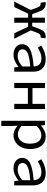

<svg xmlns="http://www.w3.org/2000/svg" viewBox="1128 -1666 743 3040"><g transform="rotate(90 1500.0 -146.5)"><path d="M6 0 149 -284H260V-486H340V-284H451L594 0H508L403 -220H340V0H260V-220H197L92 0ZM146 -241 104 -355Q89 -396 73.5 -407Q58 -418 41 -418Q36 -418 32.5 -418Q29 -418 24 -416L12 -493Q17 -496 25 -497Q33 -498 42 -498Q81 -498 111 -477Q141 -456 163 -396L217 -251ZM454 -241 383 -251 437 -396Q460 -456 489.5 -477Q519 -498 558 -498Q567 -498 575 -496.5Q583 -495 588 -493L576 -416Q572 -418 568 -418Q564 -418 559 -418Q543 -418 527 -407Q511 -396 496 -355Z M846.3 12Q800.7 12 763.1 -4.4Q725.5 -20.9 703 -51.8Q680.5 -82.7 680.5 -126.2Q680.5 -207.7 762.8 -250.3Q845.1 -292.9 1033.2 -307.6Q1032.1 -340.7 1019.5 -368.7Q1006.8 -396.6 979.1 -413.5Q951.3 -430.4 904.3 -430.4Q872.6 -430.4 842.1 -421.7Q811.5 -413.1 784.2 -399.5Q756.8 -385.9 733.8 -371.9L701.6 -428.3Q726.3 -444.2 760.6 -460.5Q794.8 -476.8 835.2 -487.4Q875.5 -498.1 918.1 -498.1Q984.7 -498.1 1028.3 -473.3Q1072 -448.5 1093.7 -403.6Q1115.5 -358.7 1115.5 -298.2V0H1047.5L1040.6 -65.9H1037.8Q997.7 -34.5 947.7 -11.2Q897.8 12 846.3 12ZM868.2 -54.3Q909.6 -54.3 950.6 -73Q991.7 -91.8 1033.2 -126.4V-253.6Q929.2 -245.3 869.7 -229Q810.1 -212.7 785.6 -188.4Q761.1 -164.2 761.1 -132Q761.1 -104.6 776.3 -87.2Q791.4 -69.9 815.8 -62.1Q840.1 -54.3 868.2 -54.3Z M1293.1 0V-486.1H1375.3V-288.8H1624.7V-486.1H1706.9V0H1624.7V-215.9H1375.3V0Z M1893.1 205.1V-486.1H1961L1968 -423.7H1970.7Q2004.8 -456 2049.5 -477Q2094.2 -498.1 2138.5 -498.1Q2204.6 -498.1 2249.2 -467.5Q2293.8 -437 2317.1 -381.3Q2340.3 -325.5 2340.3 -250.4Q2340.3 -167.6 2309.2 -109Q2278 -50.4 2228 -19.2Q2177.9 12 2119.1 12Q2085.8 12 2046.3 -4.5Q2006.7 -21 1973.9 -50.6H1971.1L1975.3 40.5V205.1ZM2105.3 -57.2Q2148.4 -57.2 2182.3 -80.3Q2216.2 -103.3 2235.8 -146.5Q2255.3 -189.7 2255.3 -249.7Q2255.3 -303.3 2241.1 -343.7Q2226.9 -384 2197 -406.5Q2167.1 -428.9 2118.1 -428.9Q2085.5 -428.9 2048.9 -411.4Q2012.3 -393.9 1975.3 -356.2V-114.1Q2009.7 -83.4 2045.2 -70.3Q2080.7 -57.2 2105.3 -57.2Z M2646.3 12Q2600.7 12 2563.1 -4.4Q2525.5 -20.9 2503 -51.8Q2480.5 -82.7 2480.5 -126.2Q2480.5 -207.7 2562.8 -250.3Q2645.1 -292.9 2833.2 -307.6Q2832.1 -340.7 2819.5 -368.7Q2806.8 -396.6 2779.1 -413.5Q2751.3 -430.4 2704.3 -430.4Q2672.6 -430.4 2642.1 -421.7Q2611.5 -413.1 2584.2 -399.5Q2556.8 -385.9 2533.8 -371.9L2501.6 -428.3Q2526.3 -444.2 2560.6 -460.5Q2594.8 -476.8 2635.2 -487.4Q2675.5 -498.1 2718.1 -498.1Q2784.7 -498.1 2828.3 -473.3Q2872 -448.5 2893.7 -403.6Q2915.5 -358.7 2915.5 -298.2V0H2847.5L2840.6 -65.9H2837.8Q2797.7 -34.5 2747.7 -11.2Q2697.8 12 2646.3 12ZM2668.2 -54.3Q2709.6 -54.3 2750.6 -73Q2791.7 -91.8 2833.2 -126.4V-253.6Q2729.2 -245.3 2669.7 -229Q2610.1 -212.7 2585.6 -188.4Q2561.1 -164.2 2561.1 -132Q2561.1 -104.6 2576.3 -87.2Q2591.4 -69.9 2615.8 -62.1Q2640.1 -54.3 2668.2 -54.3Z"/></g></svg>

Font: Source Code Pro ExtraLight
Style: Regular
Weight: 200
Monospace: yes
Designer: Paul D. Hunt, Teo Tuominen
Foundry: Adobe
Version: Version 1.026;hotconv 1.1.0;makeotfexe 2.6.0